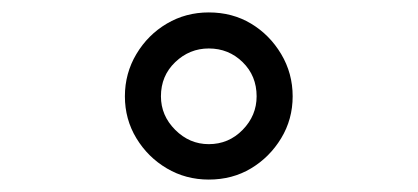

<svg xmlns="http://www.w3.org/2000/svg" viewBox="-20 -700 672 309"><path d="M316 -411Q279 -411 248.5 -429Q218 -447 199.5 -477.5Q181 -508 181 -545Q181 -582 199.5 -613Q218 -644 248.5 -662Q279 -680 316 -680Q354 -680 384 -662Q414 -644 432.5 -613Q451 -582 451 -545Q451 -508 432.5 -477.5Q414 -447 384 -429Q354 -411 316 -411ZM316 -468Q348 -468 370.5 -491Q393 -514 393 -545Q393 -578 370.5 -600Q348 -622 316 -622Q285 -622 262 -600Q239 -578 239 -545Q239 -514 262 -491Q285 -468 316 -468Z"/></svg>

Font: Atkinson Hyperlegible Mono ExtraLight
Style: Regular
Weight: 400
Monospace: yes
Version: Version 2.001